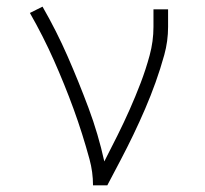

<svg xmlns="http://www.w3.org/2000/svg" viewBox="-20 -558 616 578"><path d="M260 0H303Q323 -38 343 -76Q363 -114 381.5 -152.5Q400 -191 417 -230.5Q434 -270 448.5 -310.5Q463 -351 474.5 -392.5Q486 -434 486 -477V-530H442V-477Q442 -434 430.5 -391.5Q419 -349 403.5 -308.5Q388 -268 370.5 -228.5Q353 -189 333.5 -150Q314 -111 294 -72Q276 -154 246.5 -233Q217 -312 183.5 -388.5Q150 -465 108 -538L70 -519Q90 -484 108 -448.5Q126 -413 142 -377Q158 -341 173 -304Q188 -267 201.5 -230Q215 -193 227 -155Q239 -117 249.5 -78.5Q260 -40 260 0Z"/></svg>

Font: Iosevka Sparkle Extralight
Style: Regular
Weight: 200
Designer: Belleve Invis
Foundry: Belleve Invis
Version: Version 4.5.0; ttfautohint (v1.8.3)